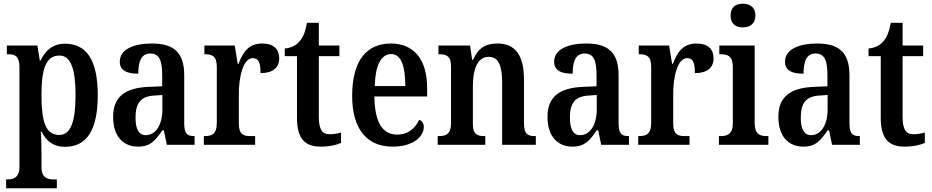

<svg xmlns="http://www.w3.org/2000/svg" viewBox="-20 -782 5033 1037"><path d="M13 235H287V187H267C239 187 204 179 204 121V43C204 4 203 -41 200 -71H205C229 -21 268 11 330 11C446 11 508 -75 508 -268C508 -461 445 -546 331 -546C264 -546 224 -508 199 -455H195L182 -536H17V-489H25C59 -489 85 -480 85 -420V119C85 179 50 187 22 187H13ZM300 -53C225 -53 204 -128 204 -269C204 -403 225 -482 301 -482C363 -482 388 -407 388 -269C388 -128 363 -53 300 -53Z M725 10C793 10 819 -23 857 -78H865L881 0H1031V-47H1028C988 -47 975 -63 975 -118V-376C975 -501 916 -547 800 -547C701 -547 627 -515 627 -449C627 -404 660 -384 727 -384C727 -449 742 -493 792 -493C845 -493 856 -447 856 -373V-316L785 -313C655 -308 591 -259 591 -151C591 -41 650 10 725 10ZM767 -52C729 -52 712 -87 712 -146C712 -222 737 -262 814 -266L857 -269V-191C857 -109 822 -52 767 -52Z M1081 0H1358V-47H1332C1297 -47 1270 -55 1270 -114V-278C1270 -359 1291 -468 1345 -468C1378 -468 1387 -442 1387 -387C1453 -387 1488 -416 1488 -467C1488 -515 1459 -547 1396 -547C1325 -547 1293 -503 1268 -437H1264L1248 -536H1084V-489H1087C1125 -489 1151 -480 1151 -421V-119C1151 -56 1123 -47 1084 -47H1081Z M1713 10C1764 10 1803 -1 1822 -10V-66C1803 -61 1783 -57 1760 -57C1719 -57 1702 -85 1702 -151V-479H1813V-536H1702V-659H1638C1629 -609 1617 -581 1599 -560C1582 -539 1555 -523 1518 -520V-479H1584V-146C1584 -30 1629 10 1713 10Z M2100 10C2218 10 2269 -49 2269 -96C2269 -117 2258 -130 2244 -135C2224 -91 2185 -55 2126 -55C2047 -55 2004 -118 2002 -261H2287V-306C2287 -464 2213 -547 2091 -547C1958 -547 1882 -452 1882 -264C1882 -90 1958 10 2100 10ZM2169 -317H2004C2007 -429 2038 -490 2093 -490C2148 -490 2169 -422 2169 -317Z M2344 0H2601V-47H2596C2558 -47 2534 -55 2534 -113V-315C2534 -398 2554 -475 2620 -475C2674 -475 2692 -424 2692 -338V0H2874V-47H2870C2831 -47 2810 -56 2810 -118V-353C2810 -488 2759 -547 2668 -547C2604 -547 2564 -525 2535 -459H2530L2519 -536H2348V-489H2352C2390 -489 2416 -480 2416 -423V-117C2416 -56 2388 -47 2349 -47H2344Z M3071 10C3139 10 3165 -23 3203 -78H3211L3227 0H3377V-47H3374C3334 -47 3321 -63 3321 -118V-376C3321 -501 3262 -547 3146 -547C3047 -547 2973 -515 2973 -449C2973 -404 3006 -384 3073 -384C3073 -449 3088 -493 3138 -493C3191 -493 3202 -447 3202 -373V-316L3131 -313C3001 -308 2937 -259 2937 -151C2937 -41 2996 10 3071 10ZM3113 -52C3075 -52 3058 -87 3058 -146C3058 -222 3083 -262 3160 -266L3203 -269V-191C3203 -109 3168 -52 3113 -52Z M3427 0H3704V-47H3678C3643 -47 3616 -55 3616 -114V-278C3616 -359 3637 -468 3691 -468C3724 -468 3733 -442 3733 -387C3799 -387 3834 -416 3834 -467C3834 -515 3805 -547 3742 -547C3671 -547 3639 -503 3614 -437H3610L3594 -536H3430V-489H3433C3471 -489 3497 -480 3497 -421V-119C3497 -56 3469 -47 3430 -47H3427Z M3992 -634C4029 -634 4060 -653 4060 -698C4060 -744 4029 -762 3992 -762C3954 -762 3926 -744 3926 -698C3926 -653 3954 -634 3992 -634ZM3863 0H4130V-47H4120C4084 -47 4056 -58 4056 -118V-536H3865V-489H3876C3910 -489 3938 -478 3938 -422V-116C3938 -58 3909 -47 3873 -47H3863Z M4318 10C4386 10 4412 -23 4450 -78H4458L4474 0H4624V-47H4621C4581 -47 4568 -63 4568 -118V-376C4568 -501 4509 -547 4393 -547C4294 -547 4220 -515 4220 -449C4220 -404 4253 -384 4320 -384C4320 -449 4335 -493 4385 -493C4438 -493 4449 -447 4449 -373V-316L4378 -313C4248 -308 4184 -259 4184 -151C4184 -41 4243 10 4318 10ZM4360 -52C4322 -52 4305 -87 4305 -146C4305 -222 4330 -262 4407 -266L4450 -269V-191C4450 -109 4415 -52 4360 -52Z M4866 10C4917 10 4956 -1 4975 -10V-66C4956 -61 4936 -57 4913 -57C4872 -57 4855 -85 4855 -151V-479H4966V-536H4855V-659H4791C4782 -609 4770 -581 4752 -560C4735 -539 4708 -523 4671 -520V-479H4737V-146C4737 -30 4782 10 4866 10Z"/></svg>

Font: Noto Serif Tamil Condensed SemiBold
Style: Italic
Weight: 600
Width: 3
Italic angle: -12°
Designer: Indian Type Foundry, Tom Grace, and the Monotype Design Team
Foundry: Monotype Imaging Inc.
Version: Version 2.003